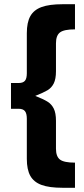

<svg xmlns="http://www.w3.org/2000/svg" viewBox="-20 -763 396 909"><path d="M147 -309Q185 -294 204.5 -282Q224 -270 234.5 -249Q245 -228 245 -191V-59Q245 -22 264 -7.5Q283 7 335 7V126H276Q213 126 176.5 112.5Q140 99 123.5 69.5Q107 40 107 -11V-201Q107 -226 98 -237Q89 -248 68 -248H32V-370H68Q89 -370 98 -380.5Q107 -391 107 -416V-606Q107 -657 123.5 -686.5Q140 -716 176.5 -729.5Q213 -743 276 -743H335V-624Q283 -624 264 -609.5Q245 -595 245 -558V-426Q245 -389 234.5 -368Q224 -347 204.5 -335.5Q185 -324 147 -309Z"/></svg>

Font: Montserrat arm2 SemiBold
Style: Regular
Weight: 600
Designer: Julieta Ulanovsky
Foundry: Julieta Ulanovsky
Version: Version 6.000